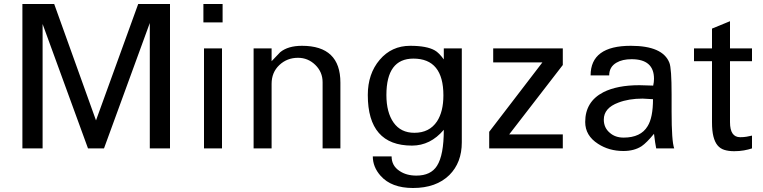

<svg xmlns="http://www.w3.org/2000/svg" viewBox="-20 -742 3814 960"><path d="M830 0H729V-627L500 0H420L193 -622V0H92V-722H251L460 -140L671 -722H830Z M1093 -630H997V-722H1093ZM1090 0H1000V-500H1090Z M1682 0H1593V-331Q1593 -382 1556.5 -417.5Q1520 -453 1470 -453Q1415 -453 1376.5 -416.5Q1338 -380 1338 -323V0H1248V-500H1338V-436Q1360 -459 1381 -481Q1420 -513 1490 -513Q1682 -513 1682 -329Z M2289 -30Q2289 71 2227 133Q2161 198 2045 198Q1937 198 1883 137Q1844 93 1844 40H1938Q1938 87 1978 113Q2012 136 2062 136Q2134 136 2165 87Q2199 34 2199 -93Q2132 -14 2040 -14Q1819 -14 1819 -267Q1819 -373 1878.5 -443Q1938 -513 2031 -513Q2114 -513 2154 -490Q2174 -479 2199 -445V-500H2289ZM2197 -265Q2197 -449 2047 -449Q1912 -449 1912 -267Q1912 -180 1948 -129Q1984 -78 2052 -78Q2127 -78 2165 -135Q2197 -184 2197 -265Z M2794 0H2426V-83L2692 -430H2446V-500H2794V-417L2526 -70H2794Z M3351 0H3261Q3256 -23 3250 -73Q3213 -28 3188 -11Q3151 13 3097 13Q3025 13 2970 -23Q2906 -64 2906 -132Q2906 -234 2997 -281Q3066 -316 3177 -316Q3189 -316 3212.5 -315Q3236 -314 3246 -314Q3250 -332 3250 -348Q3250 -446 3138 -446Q3092 -446 3063 -429Q3026 -408 3026 -365H2933Q2933 -513 3134 -513Q3294 -513 3327 -428Q3338 -400 3338 -270V-183Q3338 -36 3351 0ZM3245 -246Q3205 -249 3193 -249Q3124 -249 3072 -229Q2999 -202 2999 -144Q2999 -103 3029 -78Q3056 -54 3098 -54Q3184 -54 3218 -111Q3245 -154 3245 -246Z M3740 0Q3722 6 3699.5 10Q3677 14 3651 14Q3623 14 3602 7.5Q3581 1 3567.5 -15.5Q3554 -32 3547 -60Q3540 -88 3540 -131V-436H3450V-500H3540V-599L3630 -636V-500H3740V-436H3630V-131Q3630 -56 3681 -56Q3698 -56 3713 -58.5Q3728 -61 3740 -64Z"/></svg>

Font: Mingzat
Style: Regular
Weight: 400
Designer: Jason Glavy (Lepcha), Lorna Priest (Lepcha additions), Walt Agee (Sophia), Victor Gaultney (Sophia)
Foundry: SIL International
Version: Version 0.100